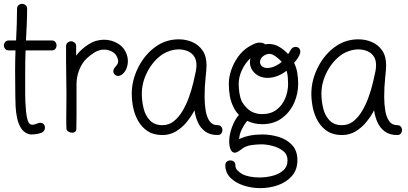

<svg xmlns="http://www.w3.org/2000/svg" viewBox="-34 -689 2105 991"><path d="M129 5Q125 5 121 4.5Q117 4 114 3Q89 -5 75 -27Q61 -49 54.5 -79Q48 -109 46.5 -140Q45 -171 45 -195Q45 -230 44.5 -263Q44 -296 44 -329Q44 -353 44.5 -378Q45 -403 46 -429H11Q-1 -429 -7.5 -437Q-14 -445 -14 -455Q-14 -464 -7.5 -472Q-1 -480 11 -480H49Q51 -518 52.5 -562Q54 -606 54 -643Q54 -656 62 -662.5Q70 -669 80 -669Q90 -669 98 -662.5Q106 -656 106 -643Q106 -606 104 -562Q102 -518 100 -480H233Q246 -480 252 -472Q258 -464 258 -455Q258 -445 252 -437Q246 -429 233 -429H98Q97 -401 96.5 -374.5Q96 -348 96 -322V-202Q96 -186 97 -162Q98 -138 100.5 -113Q103 -88 108.5 -69.5Q114 -51 124 -47Q130 -45 133 -45Q141 -45 149.5 -48.5Q158 -52 165 -54Q167 -55 170 -55Q173 -55 174 -55Q186 -55 192 -47.5Q198 -40 198 -30Q198 -13 183 -5Q175 -1 159 2Q143 5 129 5Z M339 -4Q329 -4 319.5 -9.5Q310 -15 309 -24Q308 -41 308 -56.5Q308 -72 308 -85Q308 -113 308.5 -139.5Q309 -166 309 -201Q309 -245 308 -288Q307 -331 307 -374V-450Q307 -463 315.5 -469.5Q324 -476 333 -476Q342 -476 350.5 -469.5Q359 -463 359 -450V-402Q384 -435 422 -459.5Q460 -484 503 -484Q541 -484 574 -464.5Q607 -445 620 -408Q626 -392 626 -373Q626 -353 618 -333.5Q610 -314 592 -302Q584 -297 576 -297Q566 -297 558.5 -304Q551 -311 551 -321Q551 -332 559 -341Q567 -350 571.5 -357Q576 -364 576 -372Q576 -381 572 -390Q565 -411 545.5 -422Q526 -433 503 -433Q478 -433 455 -419Q432 -405 414 -388Q388 -363 374.5 -327Q361 -291 361 -255V-170Q361 -133 361 -97Q361 -61 360 -24Q360 -13 353.5 -8.5Q347 -4 339 -4Z M804 8Q759 8 729 -11.5Q699 -31 680.5 -62.5Q662 -94 654 -131.5Q646 -169 646 -205Q646 -276 681 -344Q716 -412 775 -452Q826 -486 889 -486Q926 -486 958.5 -472Q991 -458 1011.5 -428.5Q1032 -399 1032 -352Q1032 -333 1027 -286.5Q1022 -240 1022 -190Q1022 -152 1027.5 -118.5Q1033 -85 1047.5 -64Q1062 -43 1089 -43Q1102 -43 1108 -35Q1114 -27 1114 -17Q1114 -8 1108 0Q1102 8 1089 8Q1050 8 1025 -10.5Q1000 -29 987 -58.5Q974 -88 970 -120Q954 -89 930 -59.5Q906 -30 874.5 -11Q843 8 804 8ZM804 -43Q838 -43 863.5 -63.5Q889 -84 908.5 -117Q928 -150 941.5 -188Q955 -226 963.5 -261.5Q972 -297 977 -322Q980 -339 980 -353Q980 -366 977 -378Q974 -390 966 -401Q953 -418 932.5 -426Q912 -434 889 -434Q867 -434 844.5 -427Q822 -420 805 -409Q757 -376 727.5 -320Q698 -264 698 -205Q698 -168 707 -130.5Q716 -93 739.5 -68Q763 -43 804 -43Z M1310 282Q1265 282 1223.5 268.5Q1182 255 1155.5 228.5Q1129 202 1129 164Q1129 151 1137 145Q1145 139 1155 139Q1165 139 1173 145Q1181 151 1181 164Q1181 180 1192.5 191.5Q1204 203 1219 211Q1233 218 1256 222.5Q1279 227 1305 227Q1339 227 1372.5 218.5Q1406 210 1428 190.5Q1450 171 1450 138Q1450 108 1427 90Q1404 72 1372.5 64Q1341 56 1316 56Q1291 56 1263 60Q1235 64 1214 80L1206 86Q1199 91 1192 95Q1185 99 1177 99Q1164 99 1156 82Q1149 65 1149 41Q1149 6 1163.5 -33Q1178 -72 1199 -96Q1186 -109 1174 -130V-131Q1158 -160 1152.5 -192.5Q1147 -225 1147 -256Q1147 -291 1159.5 -327.5Q1172 -364 1194.5 -395.5Q1217 -427 1247 -446Q1260 -454 1275.5 -461.5Q1291 -469 1307 -469Q1315 -469 1322 -467Q1329 -465 1336 -460Q1341 -461 1345.5 -461.5Q1350 -462 1354 -462Q1383 -462 1408.5 -446.5Q1434 -431 1453 -410Q1458 -416 1461 -422Q1464 -428 1467 -432Q1476 -447 1492 -447Q1502 -447 1509 -440.5Q1516 -434 1516 -423Q1516 -417 1515 -414Q1512 -403 1503.5 -390Q1495 -377 1484 -365Q1496 -340 1500.5 -312.5Q1505 -285 1505 -257Q1505 -203 1483 -155.5Q1461 -108 1419.5 -78Q1378 -48 1319 -48Q1278 -48 1242 -65Q1226 -46 1214 -21.5Q1202 3 1200 29Q1250 5 1319 5Q1364 5 1405.5 18Q1447 31 1474 60Q1501 89 1501 138Q1501 187 1473 219Q1445 251 1401.5 266.5Q1358 282 1310 282ZM1345 -338Q1365 -338 1385.5 -347.5Q1406 -357 1420 -370Q1407 -385 1388.5 -398Q1370 -411 1358 -411Q1339 -411 1323 -398Q1308 -386 1308 -368Q1308 -359 1314 -351Q1326 -338 1345 -338ZM1319 -100Q1363 -100 1392.5 -122Q1422 -144 1437.5 -180Q1453 -216 1453 -257Q1453 -274 1451.5 -291Q1450 -308 1445 -324Q1426 -308 1399.5 -297.5Q1373 -287 1346 -287Q1326 -287 1307.5 -294.5Q1289 -302 1275 -318Q1265 -329 1260.5 -341.5Q1256 -354 1256 -367Q1256 -379 1259 -389Q1232 -364 1215 -328Q1198 -292 1198 -256Q1198 -234 1201.5 -210Q1205 -186 1214 -165Q1237 -128 1262.5 -114Q1288 -100 1319 -100Z M1731 8Q1686 8 1656 -11.5Q1626 -31 1607.5 -62.5Q1589 -94 1581 -131.5Q1573 -169 1573 -205Q1573 -276 1608 -344Q1643 -412 1702 -452Q1753 -486 1816 -486Q1853 -486 1885.5 -472Q1918 -458 1938.5 -428.5Q1959 -399 1959 -352Q1959 -333 1954 -286.5Q1949 -240 1949 -190Q1949 -152 1954.5 -118.5Q1960 -85 1974.5 -64Q1989 -43 2016 -43Q2029 -43 2035 -35Q2041 -27 2041 -17Q2041 -8 2035 0Q2029 8 2016 8Q1977 8 1952 -10.5Q1927 -29 1914 -58.5Q1901 -88 1897 -120Q1881 -89 1857 -59.5Q1833 -30 1801.5 -11Q1770 8 1731 8ZM1731 -43Q1765 -43 1790.5 -63.5Q1816 -84 1835.5 -117Q1855 -150 1868.5 -188Q1882 -226 1890.5 -261.5Q1899 -297 1904 -322Q1907 -339 1907 -353Q1907 -366 1904 -378Q1901 -390 1893 -401Q1880 -418 1859.5 -426Q1839 -434 1816 -434Q1794 -434 1771.5 -427Q1749 -420 1732 -409Q1684 -376 1654.5 -320Q1625 -264 1625 -205Q1625 -168 1634 -130.5Q1643 -93 1666.5 -68Q1690 -43 1731 -43Z"/></svg>

Font: Twinkle Star
Style: Regular
Weight: 400
Designer: Robert E. Leuschke
Foundry: Robert E. Leuschke
Version: Version 2.010; ttfautohint (v1.8.3)